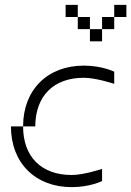

<svg xmlns="http://www.w3.org/2000/svg" viewBox="-20 -770 540 790"><path d="M75 -250H25C25 -100 125 0 275 0C350 0 400 -25 400 -25V-75C400 -75 325 -50 275 -50C150 -50 75 -125 75 -250ZM75 -250H125C126 -375 200 -450 325 -450C375 -450 450 -425 450 -425V-475C450 -475 400 -500 325 -500C175 -500 75 -400 75 -250ZM250 -700H300V-750H250ZM300 -650H350V-700H300ZM350 -600H400V-650H350ZM400 -650H450V-700H400ZM450 -700H500V-750H450Z"/></svg>

Font: LS-VG5000 Light Shifted
Style: Regular
Weight: 400
Designer: Justin Bihan, 2021
Foundry: Justin Bihan, 2021
Version: Version 1.000;Glyphs 3.1.2 (3151)